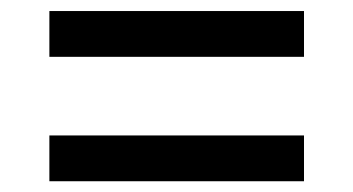

<svg xmlns="http://www.w3.org/2000/svg" viewBox="-20 -545 640 348"><path d="M531 -442H69.5V-525H531ZM531 -216.5H69.5V-299.5H531Z"/></svg>

Font: SplineSansMono30
Style: Regular
Weight: 400
Designer: Eben Sorkin, Mirko Velimirovic
Foundry: Sorkin Type
Version: Version 1.000